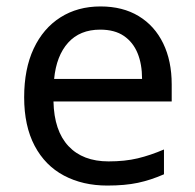

<svg xmlns="http://www.w3.org/2000/svg" viewBox="-20 -566 604 596"><path d="M292 -546Q361 -546 410.5 -516Q460 -486 486.5 -431.5Q513 -377 513 -304V-251H146Q148 -160 192.5 -112.5Q237 -65 317 -65Q368 -65 407.5 -74.5Q447 -84 489 -102V-25Q448 -7 408 1.5Q368 10 313 10Q237 10 178.5 -21Q120 -52 87.5 -113.5Q55 -175 55 -264Q55 -352 84.5 -415Q114 -478 167.5 -512Q221 -546 292 -546ZM291 -474Q228 -474 191.5 -433.5Q155 -393 148 -321H421Q421 -367 407 -401Q393 -435 364.5 -454.5Q336 -474 291 -474Z"/></svg>

Font: tamil25
Style: Book
Weight: 400
Designer: Jelle Bosma - Monotype Design Team
Foundry: Monotype Imaging Inc.
Version: Version 2.003